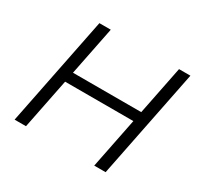

<svg xmlns="http://www.w3.org/2000/svg" viewBox="-148 -884 1109 1067"><g transform="rotate(30 406.5 -350.0)"><path d="M713 -700H786L646 0H573ZM135 0H62L202 -700H275ZM645 -323H193L205 -388H658Z"/></g></svg>

Font: MOST Montserrat
Style: Italic
Weight: 400
Italic angle: -11.3°
Designer: Julieta Ulanovsky
Foundry: Julieta Ulanovsky
Version: Version 8.000;March 11, 2024;FontCreator 15.0.0.2926 64-bit